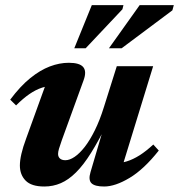

<svg xmlns="http://www.w3.org/2000/svg" viewBox="-20 -700 684 734"><path d="M326 -42 383.5 -237 390.5 -229.5Q357.5 -162.5 328.2 -115.8Q299 -69 270.5 -40.8Q242 -12.5 212.5 0.2Q183 13 149.5 13Q100 13 78 -9.5Q56 -32 56 -67.5Q56 -86.5 61.8 -111.8Q67.5 -137 80 -170.5L166.5 -409.5L193 -372Q165.5 -373 141 -365Q116.5 -357 92.2 -340.2Q68 -323.5 41.5 -297L19 -319Q57.5 -370.5 95.5 -401.2Q133.5 -432 170.5 -446Q207.5 -460 243 -460Q284.5 -460 298.2 -443.5Q312 -427 299.5 -393L216.5 -164.5Q209 -143.5 205.5 -131.5Q202 -119.5 202 -111.5Q202 -100.5 209.2 -94Q216.5 -87.5 230 -87.5Q246 -87.5 265 -100.2Q284 -113 303.8 -138.2Q323.5 -163.5 342.5 -201.8Q361.5 -240 377.5 -291.5L426.5 -447H565.5L439.5 -37L418 -75.5Q441.5 -76 465 -83.2Q488.5 -90.5 513.5 -106.2Q538.5 -122 566 -147.5L587 -124.5Q530 -52.5 475.2 -19.8Q420.5 13 378 13Q342.5 13 329.8 0.5Q317 -12 326 -42ZM396.5 -515.5 514 -680.5H644.5L639 -660.5L445 -515.5ZM264 -515.5 331 -680.5H452L448 -664.5L307.5 -515.5Z"/></svg>

Font: Newsreader 16pt 16pt
Style: Bold Italic
Weight: 700
Italic angle: -17°
Version: Version 1.003